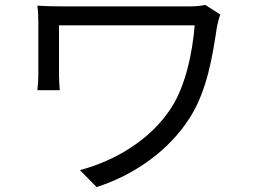

<svg xmlns="http://www.w3.org/2000/svg" viewBox="-20 -726 1040 781"><path d="M876 -667 815 -706C798 -702 774 -700 752 -700C696 -700 272 -700 239 -700C196 -700 159 -701 132 -703C135 -681 136 -659 136 -636C136 -594 136 -454 136 -423C136 -404 135 -383 132 -359H223C221 -383 220 -408 220 -423C220 -454 220 -594 220 -623C292 -623 715 -623 772 -623C762 -505 734 -377 677 -288C595 -160 452 -73 305 -34L373 35C534 -17 671 -119 752 -247C824 -360 845 -502 863 -620C865 -630 872 -657 876 -667Z"/></svg>

Font: Noto Sans CJK JP
Style: Regular
Weight: 400
Designer: Ryoko NISHIZUKA 西塚涼子 (kana, bopomofo & ideographs); Paul D. Hunt (Latin, Greek & Cyrillic); Sandoll Communications 산돌커뮤니
Foundry: Adobe
Version: Version 2.004;hotconv 1.0.118;makeotfexe 2.5.65603